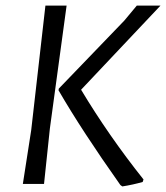

<svg xmlns="http://www.w3.org/2000/svg" viewBox="-20 -660 596 689"><path d="M159 -199 138 0H62L92 -193L143 -640H219ZM271 -338Q370 -173 495 -16L492 -7Q457 3 419 9L412 4Q274 -191 190 -336L191 -342L426 -586L471 -640H556Z"/></svg>

Font: Alegreya Sans SC
Style: Italic
Weight: 400
Italic angle: -7°
Designer: Juan Pablo del Peral
Foundry: Huerta Tipografica
Version: Version 2.008; ttfautohint (v1.6)